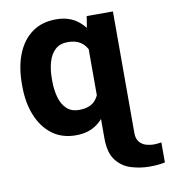

<svg xmlns="http://www.w3.org/2000/svg" viewBox="-84 -610 792 894"><g transform="rotate(-10 312.5 -162.5)"><path d="M366.7 35.2V-419.9L384.3 -528.3H508.3V35.2ZM32.2 -258.8V-269Q32.2 -349.6 56.4 -410.2Q80.6 -470.7 127 -504.4Q173.3 -538.1 240.2 -538.1Q304.7 -538.1 346.7 -503.4Q388.7 -468.7 412.1 -408.4Q435.5 -348.1 444.8 -270.5V-253.4Q435.5 -179.7 412.1 -120.1Q388.7 -60.5 346.7 -25.4Q304.7 9.8 239.3 9.8Q172.9 9.8 126.7 -25.4Q80.6 -60.5 56.4 -121.1Q32.2 -181.6 32.2 -258.8ZM173.8 -269V-258.8Q173.8 -216.3 183.6 -181.2Q193.4 -146 215.6 -125Q237.8 -104 274.9 -104Q332.5 -104 357.2 -140.4Q381.8 -176.8 385.7 -232.9V-291.5Q383.8 -332.5 372.3 -362.3Q360.8 -392.1 337.2 -408.2Q313.5 -424.3 275.9 -424.3Q239.3 -424.3 216.8 -403.8Q194.3 -383.3 184.1 -348.1Q173.8 -313 173.8 -269ZM366.7 -6.8H508.3V45.9Q508.3 73.2 520.3 88.1Q532.2 103 550.8 108.9Q569.3 114.7 588.9 114.7Q597.7 114.7 606.4 113.8Q615.2 112.8 624.5 111.3V206.1Q609.4 209.5 591.3 211.2Q573.2 212.9 550.8 212.9Q508.8 212.9 466.3 200.4Q423.8 188 395.3 152.1Q366.7 116.2 366.7 45.9Z"/></g></svg>

Font: RobotoDEMO
Style: Regular
Weight: 400
Designer: Christian Robertson
Foundry: Google
Version: Version 2.136